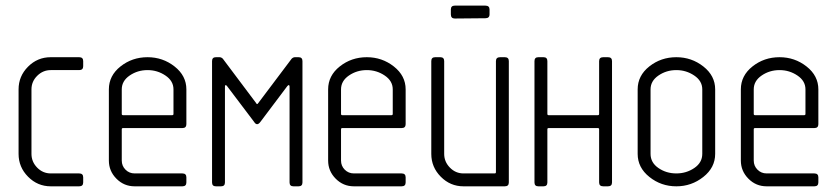

<svg xmlns="http://www.w3.org/2000/svg" viewBox="-20 -656 2946 676"><path d="M45.4 -341.3Q45.4 -387.7 78.6 -421.1Q111.8 -454.6 158.7 -454.6H258.8Q272.9 -454.6 272.9 -440.9V-422.9Q272.9 -409.2 258.8 -409.2H158.7Q131.3 -409.2 111.1 -389.2Q90.8 -369.1 90.8 -341.3V-114.3Q90.8 -86.4 110.8 -65.9Q130.9 -45.4 158.7 -45.4H258.8Q272.9 -45.4 272.9 -31.7V-13.7Q272.9 0 258.8 0H158.7Q112.3 0 78.9 -33.7Q45.4 -67.4 45.4 -114.3Z M499.5 -409.2Q464.4 -409.2 436.5 -390.1Q408.7 -371.1 408.7 -341.3V-254.9Q408.7 -250.5 413.1 -250.5H586.4Q590.8 -250.5 590.8 -254.9V-341.3Q590.8 -371.1 562.5 -390.1Q534.2 -409.2 499.5 -409.2ZM499.5 -454.6Q553.2 -454.6 594.7 -421.9Q636.2 -389.2 636.2 -341.3V-218.8Q636.2 -205.1 622.1 -205.1H413.1Q408.7 -205.1 408.7 -200.7V-90.8Q408.7 -71.8 421.9 -58.6Q435.1 -45.4 454.1 -45.4H622.1Q636.2 -45.4 636.2 -31.7V-13.7Q636.2 0 622.1 0H454.1Q416.5 0 389.9 -26.9Q363.3 -53.7 363.3 -90.8V-341.3Q363.3 -389.6 404.3 -422.1Q445.3 -454.6 499.5 -454.6Z M999.5 -13.7V-351.1Q999.5 -355 997.6 -356.2Q995.6 -357.4 991.7 -353L897 -227.1Q884.8 -210.4 874.5 -227.1L779.3 -353Q776.4 -356.4 774.9 -356.4Q772 -356.4 772 -351.1V-13.7Q772 0 758.3 0H740.2Q726.6 0 726.6 -13.7V-440.9Q726.6 -454.6 740.2 -454.6H752.9Q759.3 -454.6 764.6 -449.2L881.8 -293Q884.8 -286.1 889.2 -293L1006.8 -449.2Q1012.2 -454.6 1018.6 -454.6H1031.2Q1044.9 -454.6 1044.9 -440.9V-13.7Q1044.9 0 1031.2 0H1013.2Q999.5 0 999.5 -13.7Z M1271.5 -409.2Q1236.3 -409.2 1208.5 -390.1Q1180.7 -371.1 1180.7 -341.3V-254.9Q1180.7 -250.5 1185.1 -250.5H1358.4Q1362.8 -250.5 1362.8 -254.9V-341.3Q1362.8 -371.1 1334.5 -390.1Q1306.2 -409.2 1271.5 -409.2ZM1271.5 -454.6Q1325.2 -454.6 1366.7 -421.9Q1408.2 -389.2 1408.2 -341.3V-218.8Q1408.2 -205.1 1394 -205.1H1185.1Q1180.7 -205.1 1180.7 -200.7V-90.8Q1180.7 -71.8 1193.8 -58.6Q1207 -45.4 1226.1 -45.4H1394Q1408.2 -45.4 1408.2 -31.7V-13.7Q1408.2 0 1394 0H1226.1Q1188.5 0 1161.9 -26.9Q1135.3 -53.7 1135.3 -90.8V-341.3Q1135.3 -389.6 1176.3 -422.1Q1217.3 -454.6 1271.5 -454.6Z M1543.9 -114.3Q1543.9 -86.4 1564 -65.9Q1584 -45.4 1611.8 -45.4H1721.7Q1726.1 -45.4 1726.1 -49.8V-440.9Q1726.1 -454.6 1740.7 -454.6H1757.3Q1771.5 -454.6 1771.5 -440.9V-13.7Q1771.5 0 1757.3 0H1611.8Q1565.4 0 1532 -33.7Q1498.5 -67.4 1498.5 -114.3V-440.9Q1498.5 -454.6 1512.2 -454.6H1530.3Q1543.9 -454.6 1543.9 -440.9ZM1689 -591.8 1581.1 -590.8Q1567.4 -590.8 1567.4 -605.5V-622.6Q1567.4 -636.2 1581.1 -636.2H1689Q1703.6 -636.2 1703.6 -622.6V-605.5Q1703.6 -591.8 1689 -591.8Z M2134.8 -440.9V-13.7Q2134.8 0 2120.6 0H2104Q2089.4 0 2089.4 -13.7V-200.7Q2089.4 -205.1 2085 -205.1H1911.6Q1907.2 -205.1 1907.2 -200.7V-13.7Q1907.2 0 1893.6 0H1875.5Q1861.8 0 1861.8 -13.7V-440.9Q1861.8 -454.6 1875.5 -454.6H1893.6Q1907.2 -454.6 1907.2 -440.9V-254.9Q1907.2 -250.5 1911.6 -250.5H2085Q2089.4 -250.5 2089.4 -254.9V-440.9Q2089.4 -454.6 2104 -454.6H2120.6Q2134.8 -454.6 2134.8 -440.9Z M2361.3 -454.6Q2415 -454.6 2456.5 -421.9Q2498 -389.2 2498 -341.3V-114.3Q2498 -65.9 2456.3 -33Q2414.6 0 2361.3 0Q2307.6 0 2266.4 -33Q2225.1 -65.9 2225.1 -114.3V-341.3Q2225.1 -389.6 2266.1 -422.1Q2307.1 -454.6 2361.3 -454.6ZM2361.3 -45.4Q2396.5 -45.4 2424.6 -64.5Q2452.6 -83.5 2452.6 -114.3V-341.3Q2452.6 -371.1 2424.3 -390.1Q2396 -409.2 2361.3 -409.2Q2326.2 -409.2 2298.3 -390.1Q2270.5 -371.1 2270.5 -341.3V-114.3Q2270.5 -83.5 2298.1 -64.5Q2325.7 -45.4 2361.3 -45.4Z M2724.6 -409.2Q2689.5 -409.2 2661.6 -390.1Q2633.8 -371.1 2633.8 -341.3V-254.9Q2633.8 -250.5 2638.2 -250.5H2811.5Q2815.9 -250.5 2815.9 -254.9V-341.3Q2815.9 -371.1 2787.6 -390.1Q2759.3 -409.2 2724.6 -409.2ZM2724.6 -454.6Q2778.3 -454.6 2819.8 -421.9Q2861.3 -389.2 2861.3 -341.3V-218.8Q2861.3 -205.1 2847.2 -205.1H2638.2Q2633.8 -205.1 2633.8 -200.7V-90.8Q2633.8 -71.8 2647 -58.6Q2660.2 -45.4 2679.2 -45.4H2847.2Q2861.3 -45.4 2861.3 -31.7V-13.7Q2861.3 0 2847.2 0H2679.2Q2641.6 0 2615 -26.9Q2588.4 -53.7 2588.4 -90.8V-341.3Q2588.4 -389.6 2629.4 -422.1Q2670.4 -454.6 2724.6 -454.6Z"/></svg>

Font: GOSTRUS
Style: type A
Weight: 200
Designer: Юрий и Татьяна Кривогуз
Version: Version 01.0